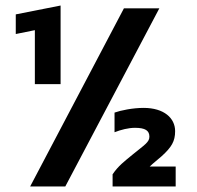

<svg xmlns="http://www.w3.org/2000/svg" viewBox="-20 -674 713 694"><path d="M106 -370H199V-654L37 -622V-551L106 -565ZM89 0H216L556 -644H428ZM387 0H615V-72H521C538 -88 546 -93 565 -110C600 -142 613 -163 613 -200C613 -247 573 -284 499 -284C460 -284 416 -275 394 -267V-196C417 -205 444 -212 468 -212C505 -212 520 -202 520 -180C520 -160 503 -151 459 -115C430 -91 408 -75 387 -44Z"/></svg>

Font: Kanit Medium
Style: Regular
Weight: 500
Designer: Katatrad Team
Foundry: CadsonDemak
Version: Version 1.000;PS 001.000;hotconv 1.0.88;makeotf.lib2.5.64775